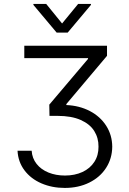

<svg xmlns="http://www.w3.org/2000/svg" viewBox="-20 -761 649 968"><path d="M307.6 124Q356.9 124 395.5 106.2Q434.1 88.4 455.6 55.2Q477.1 22 476.6 -21.5Q477.1 -65.4 455.1 -100.6Q433.1 -135.7 386.7 -156.2Q340.3 -176.8 270.5 -176.8H229.5L228.5 -233.4L423.8 -463.9V-467.8H102.5V-530.3H519.5V-479.5L314.5 -236.3V-231.4Q380.4 -228.5 432.9 -201.2Q485.4 -173.8 515.4 -127Q545.4 -80.1 545.9 -21.5Q545.4 37.6 515.1 85Q484.9 132.3 430.4 159.4Q376 186.5 306.6 186.5Q242.7 186.5 189.2 163.6Q135.7 140.6 103.5 97.9Q71.3 55.2 68.4 -1H139.6Q142.1 37.1 164.6 65.4Q187 93.8 224.4 108.9Q261.7 124 307.6 124ZM293 -642.6 374 -741.2H438.5V-736.3L321.3 -596.7H265.6L148.4 -736.3V-741.2H212.9Z"/></svg>

Font: Pretendard Std Light
Style: Regular
Weight: 300
Designer: Base glyphs from Inter by Rasmus Andersson; Hangeul glyphs from Noto Sans CJK(Source Han Sans) by Jang Soo-young and Kan
Foundry: Kil Hyung-jin
Version: Version 1.309